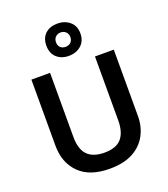

<svg xmlns="http://www.w3.org/2000/svg" viewBox="-176 -1124 1100 1257"><g transform="rotate(-20 374.0 -495.5)"><path d="M661 -252Q661 -178 629 -118.5Q597 -59 533 -24.5Q469 10 371 10Q232 10 159.5 -62.5Q87 -135 87 -254V-714H217V-268Q217 -181 256.5 -141Q296 -101 375 -101Q457 -101 493.5 -144Q530 -187 530 -269V-714H661ZM372 -776Q320 -776 287.5 -806Q255 -836 255 -889Q255 -942 287 -971.5Q319 -1001 372 -1001Q422 -1001 457 -971.5Q492 -942 492 -890Q492 -836 457.5 -806Q423 -776 372 -776ZM372 -839Q394 -839 408 -852.5Q422 -866 422 -889Q422 -912 407.5 -925.5Q393 -939 372 -939Q351 -939 336.5 -925.5Q322 -912 322 -889Q322 -866 335 -852.5Q348 -839 372 -839Z"/></g></svg>

Font: Noto Sans Adlam Unjoined SemiBold
Style: Regular
Weight: 600
Version: Version 3.001